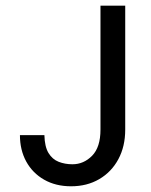

<svg xmlns="http://www.w3.org/2000/svg" viewBox="-20 -648 535 682"><path d="M232.4 13.7Q177.7 13.7 136.7 -9.8Q95.7 -33.2 73.2 -74.2Q50.8 -115.2 50.8 -168H137.7Q138.7 -127 152.3 -104.5Q166 -82 188.5 -73.2Q210.9 -64.5 237.3 -64.5Q277.3 -64.5 307.1 -94.7Q336.9 -125 336.9 -187.5V-627.9H424.8V-187.5Q424.8 -127.9 400.4 -82.5Q376 -37.1 332.5 -11.7Q289.1 13.7 232.4 13.7Z"/></svg>

Font: Padauk
Style: Regular
Weight: 400
Designer: Debbi Hosken, Becca Hirsbrunner Spalinger
Foundry: SIL International
Version: Version 5.003